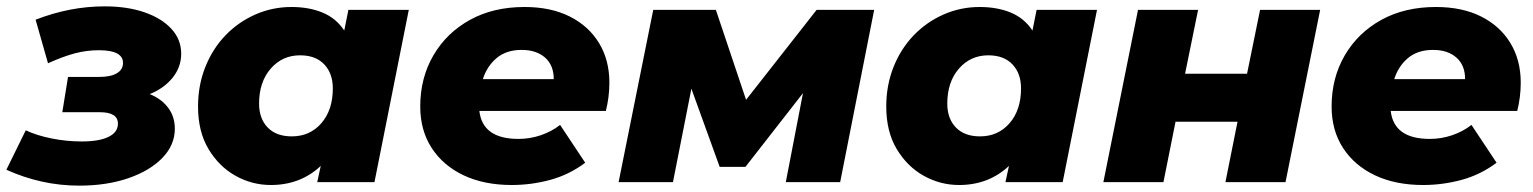

<svg xmlns="http://www.w3.org/2000/svg" viewBox="-45 -573 4823 604"><path d="M204 11Q86 11 -25 -39L36 -163Q70 -147 117 -137.5Q164 -128 212 -128Q267 -128 296.5 -142.5Q326 -157 326 -184Q326 -220 269 -220H151L169 -331H267Q303 -331 322.5 -342.5Q342 -354 342 -375Q342 -415 266 -415Q228 -415 191.5 -405.5Q155 -396 106 -374L67 -511Q175 -553 284 -553Q355 -553 409 -534.5Q463 -516 494 -482.5Q525 -449 525 -404Q525 -362 498 -328.5Q471 -295 426 -277Q463 -262 484 -234Q505 -206 505 -168Q505 -117 466 -76.5Q427 -36 359 -12.5Q291 11 204 11Z M807 9Q748 9 696 -20Q644 -49 611 -104Q578 -159 578 -238Q578 -305 601 -362.5Q624 -420 664.5 -462Q705 -504 758.5 -527.5Q812 -551 872 -551Q927 -551 969.5 -533.5Q1012 -516 1038 -477L1051 -542H1241L1133 0H953L964 -51Q900 9 807 9ZM873 -144Q930 -144 966 -185.5Q1002 -227 1002 -295Q1002 -342 975 -370.5Q948 -399 899 -399Q843 -399 806.5 -357Q770 -315 770 -247Q770 -200 797 -172Q824 -144 873 -144Z M1565 9Q1478 9 1413.5 -21.5Q1349 -52 1313 -107.5Q1277 -163 1277 -238Q1277 -328 1318.5 -399Q1360 -470 1433.5 -510.5Q1507 -551 1605 -551Q1688 -551 1747.5 -521Q1807 -491 1839.5 -437.5Q1872 -384 1872 -313Q1872 -289 1869 -266.5Q1866 -244 1861 -224H1463Q1473 -136 1586 -136Q1622 -136 1656 -147.5Q1690 -159 1717 -180L1796 -61Q1745 -23 1685.5 -7Q1626 9 1565 9ZM1474 -324H1697Q1697 -368 1669.5 -392Q1642 -416 1596 -416Q1548 -416 1517.5 -390.5Q1487 -365 1474 -324Z M1901 0 2010 -542H2207L2302 -259L2524 -542H2705L2598 0H2427L2481 -280L2300 -48H2219L2130 -294L2072 0Z M2972 9Q2913 9 2861 -20Q2809 -49 2776 -104Q2743 -159 2743 -238Q2743 -305 2766 -362.5Q2789 -420 2829.5 -462Q2870 -504 2923.5 -527.5Q2977 -551 3037 -551Q3092 -551 3134.5 -533.5Q3177 -516 3203 -477L3216 -542H3406L3298 0H3118L3129 -51Q3065 9 2972 9ZM3038 -144Q3095 -144 3131 -185.5Q3167 -227 3167 -295Q3167 -342 3140 -370.5Q3113 -399 3064 -399Q3008 -399 2971.5 -357Q2935 -315 2935 -247Q2935 -200 2962 -172Q2989 -144 3038 -144Z M3426 0 3535 -542H3724L3683 -341H3878L3919 -542H4108L3999 0H3810L3848 -190H3653L3615 0Z M4432 9Q4345 9 4280.5 -21.5Q4216 -52 4180 -107.5Q4144 -163 4144 -238Q4144 -328 4185.5 -399Q4227 -470 4300.5 -510.5Q4374 -551 4472 -551Q4555 -551 4614.5 -521Q4674 -491 4706.5 -437.5Q4739 -384 4739 -313Q4739 -289 4736 -266.5Q4733 -244 4728 -224H4330Q4340 -136 4453 -136Q4489 -136 4523 -147.5Q4557 -159 4584 -180L4663 -61Q4612 -23 4552.5 -7Q4493 9 4432 9ZM4341 -324H4564Q4564 -368 4536.5 -392Q4509 -416 4463 -416Q4415 -416 4384.5 -390.5Q4354 -365 4341 -324Z"/></svg>

Font: Montserrat ExtraBold
Style: Italic
Weight: 800
Italic angle: -11.3°
Designer: Julieta Ulanovsky
Foundry: Julieta Ulanovsky
Version: Version 9.000; ttfautohint (v1.8.4.7-5d5b)